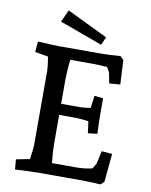

<svg xmlns="http://www.w3.org/2000/svg" viewBox="-98 -979 830 1056"><g transform="rotate(10 317.5 -451.5)"><path d="M55 -51 131 -66Q140 -129 140 -144V-561Q140 -582 131 -638L57 -651L62 -710Q152 -705 178 -705H409Q460 -705 523 -710L542 -692L549 -556L488 -551L478 -603Q476 -615 461 -638Q415 -642 380 -642H254Q247 -569 247 -531V-395H355Q375 -395 411 -401L420 -470L469 -465V-381Q469 -324 472 -267L420 -261L411 -327Q357 -333 335 -333H247V-174Q247 -125 254 -65H393Q436 -65 478 -75Q495 -99 498 -112L512 -177L571 -172L556 -14L537 4Q461 0 423 0H199Q138 0 60 5ZM168 -840 199 -908 427 -798 407 -753Z"/></g></svg>

Font: Andada Pro SemiBold
Style: Regular
Weight: 600
Designer: Carolina Giovagnoli
Foundry: Huerta Tipografica
Version: Version 3.005